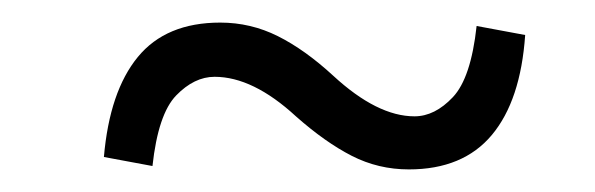

<svg xmlns="http://www.w3.org/2000/svg" viewBox="-20 -402 527 170"><path d="M275 -335Q314 -299 347 -299Q365 -299 381 -316Q397 -333 402 -379L445 -371Q441 -313 415.5 -282.5Q390 -252 342 -252Q315 -252 291.5 -264Q268 -276 242 -299Q204 -334 170 -334Q152 -334 136 -317.5Q120 -301 115 -255L72 -263Q77 -321 102 -351.5Q127 -382 175 -382Q202 -382 226 -370Q250 -358 275 -335Z"/></svg>

Font: Lisu Bosa ExtraLight
Style: Italic
Weight: 200
Italic angle: -19°
Designer: David Morse, Annie Olsen, Victor Gaultney, Frank Grießhammer (Latin)
Foundry: SIL International
Version: Version 2.000